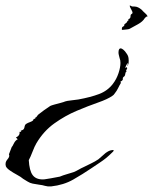

<svg xmlns="http://www.w3.org/2000/svg" viewBox="-131 -394 589 687"><path d="M307 -287 305 -288Q305 -289 305 -289Q305 -294 306 -296Q307 -298 310.5 -299.5Q314 -301 314 -305Q314 -307 314 -307Q316 -309 321 -312.5Q326 -316 324 -320Q325 -319 326.5 -319Q328 -319 327 -320L328 -319V-322Q328 -326 330.5 -326.5Q333 -327 334 -329Q336 -331 336 -335Q336 -339 337 -341Q338 -343 340 -344Q342 -345 343 -347Q344 -351 339 -359.5Q334 -368 333 -373Q333 -375 336.5 -373.5Q340 -372 341 -371Q341 -371 352 -370.5Q363 -370 376 -359Q379 -355 388.5 -346.5Q398 -338 396 -335Q396 -332 393 -335L387 -329Q380 -317 363 -307.5Q346 -298 333 -291Q329 -289 321 -288.5Q313 -288 307 -287ZM52 273Q40 274 30 271Q20 268 10 267L-14 263Q-24 261 -32.5 255.5Q-41 250 -48 246Q-56 239 -70 231.5Q-84 224 -95.5 216Q-107 208 -110 201Q-114 187 -104.5 176.5Q-95 166 -99 158L-89 132Q-87 131 -81.5 119.5Q-76 108 -67 104H-68L-74 98Q-74 97 -72 97Q-59 90 -61 78H-60V77L-56 78L-55 77L-57 74L-48 70Q-44 66 -43.5 61.5Q-43 57 -41 53Q-38 48 -24 43Q-10 38 -11 32L-4 30L-6 28Q-1 26 1 22.5Q3 19 6 16Q16 8 27 0Q38 -8 49 -15Q53 -17 64 -20Q75 -23 86.5 -26Q98 -29 102 -31Q107 -33 125 -35Q143 -37 149 -38Q193 -46 223.5 -57.5Q254 -69 273 -94Q286 -111 293 -132Q300 -153 300 -169Q300 -179 297 -186Q296 -191 294.5 -196Q293 -201 293 -206Q293 -221 301 -221Q304 -221 310 -216.5Q316 -212 323 -201Q328 -194 329 -185Q330 -176 329 -168Q329 -167 327.5 -163Q326 -159 326 -158H325Q325 -160 326 -163Q327 -166 325 -169V-168Q324 -167 320.5 -160Q317 -153 318 -151H320Q319 -153 320 -154Q321 -154 323 -152Q323 -151 323.5 -151Q324 -151 324 -150Q324 -148 322.5 -146Q321 -144 320 -142L322 -139Q318 -136 317.5 -131Q317 -126 315 -122Q314 -121 312 -119.5Q310 -118 309 -116Q308 -114 308.5 -111.5Q309 -109 307 -107Q306 -105 302 -103Q298 -101 300 -99L302 -100V-98Q296 -88 291.5 -78.5Q287 -69 279 -59Q276 -54 271 -51Q254 -39 219.5 -27Q185 -15 143.5 2.5Q102 20 63.5 47.5Q25 75 -1 119Q-7 129 -14.5 148.5Q-22 168 -28 179Q-26 216 -14.5 232Q-3 248 22 248Q28 248 35.5 246.5Q43 245 51 244L83 238Q95 233 107.5 229.5Q120 226 132 222Q142 218 150.5 213Q159 208 168 204Q182 197 195.5 190.5Q209 184 221 176Q224 174 236.5 162.5Q249 151 252 150Q261 144 270.5 143Q280 142 273 149Q259 163 248.5 171.5Q238 180 226.5 187.5Q215 195 196 208Q165 229 131 248.5Q97 268 52 273Z"/></svg>

Font: Cherish
Style: Regular
Weight: 400
Designer: Robert E. Leuschke
Foundry: Robert E. Leuschke
Version: Version 1.005